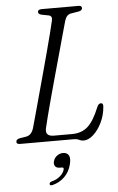

<svg xmlns="http://www.w3.org/2000/svg" viewBox="-61 -742 623 1015"><g transform="rotate(-5 250.0 -234.0)"><path d="M307.5 0H24Q3.5 0 5.5 -14Q6 -26 25 -30L59 -35.5Q88 -40.5 99 -77Q106.5 -103.5 118.8 -148Q131 -192.5 146 -247.5Q161 -302.5 177 -360.8Q193 -419 207.2 -473Q221.5 -527 232.5 -569.5Q243.5 -612 248.5 -635.5Q254 -659 234 -663.5L195 -671Q179 -675.5 179 -686Q179 -700 199.5 -700H395.5Q412.5 -700 412.5 -687Q412.5 -674.5 394 -670.5L352 -663.5Q328 -659.5 318.5 -628Q311.5 -603.5 299.2 -559.2Q287 -515 271.8 -460Q256.5 -405 240.2 -346.2Q224 -287.5 209.2 -233.2Q194.5 -179 183.5 -136.2Q172.5 -93.5 167.5 -71Q158 -28 205 -28H302Q353 -28 385.8 -57.2Q418.5 -86.5 447.5 -158Q455.5 -177 467.5 -177Q481 -177 479.5 -158.5Q476 -112.5 457 -73.8Q438 -35 412 -11.8Q386 11.5 360.5 11.5Q347.5 11.5 336.8 5.8Q326 0 307.5 0ZM222.5 143.5Q204.5 143.5 197.2 132.8Q190 122 194.5 106.5Q199 89.5 213.8 78.5Q228.5 67.5 246 67.5Q266.5 67.5 275.8 82.8Q285 98 276.5 131Q266.5 170.5 240 196.2Q213.5 222 176.5 231.5Q162 235 161 225.5Q161 215 174 212Q202 204.5 219.8 188.2Q237.5 172 241.5 155Q244.5 143.5 233.5 143.5Z"/></g></svg>

Font: Fraunces 72pt S050 Light
Style: Italic
Weight: 300
Italic angle: -16°
Version: Version 1.000; ttfautohint (v1.8.3)